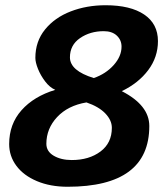

<svg xmlns="http://www.w3.org/2000/svg" viewBox="-20 -690 643 733"><path d="M15 -140Q15 -216 62 -269Q109 -322 191 -347Q170 -356 152.5 -379Q135 -402 125 -427Q115 -452 115 -469Q115 -532 152 -577.5Q189 -623 250 -646.5Q311 -670 383 -670Q478 -670 530.5 -634.5Q583 -599 583 -533Q583 -472 546 -422.5Q509 -373 445 -342Q550 -288 550 -209Q550 23 238 23Q172 23 121 1.5Q70 -20 42.5 -57Q15 -94 15 -140ZM247 -471Q247 -420 338 -392Q384 -408 414 -441.5Q444 -475 444 -512Q444 -537 426 -554Q408 -571 376 -571Q324 -571 285.5 -544.5Q247 -518 247 -471ZM310 -299Q239 -287 198 -243Q157 -199 157 -141Q157 -112 185 -95.5Q213 -79 254 -79Q320 -79 363.5 -111.5Q407 -144 407 -202Q407 -231 382 -257Q357 -283 310 -299Z"/></svg>

Font: Sriracha
Style: Regular
Weight: 400
Designer: Suppakit Chalermlarp
Version: Version 1.002g